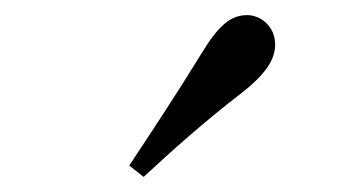

<svg xmlns="http://www.w3.org/2000/svg" viewBox="-20 -849 478 254"><path d="M151 -630 170 -615C209 -651 248 -686 297 -724C331 -750 344 -770 344 -790C344 -814 325 -829 307 -829C285 -829 269 -815 247 -779C212 -722 182 -677 151 -630Z"/></svg>

Font: Noto Serif CJK SC Medium
Style: Regular
Weight: 500
Designer: Ryoko NISHIZUKA 西塚涼子 (kana & ideographs); Frank Grießhammer (Latin, Greek & Cyrillic); Wenlong ZHANG 张文龙 (bopomofo); San
Foundry: Adobe
Version: Version 2.001;hotconv 1.1.0;makeotfexe 2.6.0